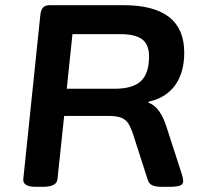

<svg xmlns="http://www.w3.org/2000/svg" viewBox="-20 -720 772 742"><path d="M119 2Q67 2 70 -28L136 -663Q138 -682 146.5 -691Q155 -700 173 -700H457Q692 -700 692 -517Q692 -438 656 -389.5Q620 -341 554 -327V-323Q577 -315 594 -291.5Q611 -268 622 -234L683 -46Q688 -29 688 -20Q688 -7 675 -2.5Q662 2 633 2H603Q583 2 569.5 -3.5Q556 -9 551 -25L497 -193Q488 -222 478 -239.5Q468 -257 450 -264.5Q432 -272 400 -272H228L202 -27Q199 2 145 2ZM238 -377H423Q493 -377 524.5 -406.5Q556 -436 556 -502Q556 -548 529.5 -568Q503 -588 445 -588H260Z"/></svg>

Font: Asap Expanded Expanded SemiBold
Style: Italic
Weight: 600
Width: 7
Italic angle: -6°
Designer: Pablo Cosgaya
Foundry: Omnibus-Type
Version: Version 3.001; ttfautohint (v1.8.4.7-5d5b)